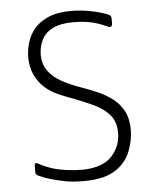

<svg xmlns="http://www.w3.org/2000/svg" viewBox="-51 -720 624 773"><g transform="rotate(-5 261.5 -333.5)"><path d="M258 10Q210 10 177 3Q144 -4 117 -12Q97 -18 74 -29Q65 -33 65 -43V-68Q65 -85 82 -75Q103 -63 136 -52Q190 -36 261 -36Q340 -39 375.5 -79Q411 -119 411 -171Q411 -217 387 -244.5Q363 -272 327 -289Q291 -306 252 -321Q219 -333 187 -346.5Q155 -360 130 -382.5Q105 -405 91 -436Q77 -467 77 -506Q77 -536 86.5 -567Q96 -598 117.5 -622.5Q139 -647 175 -662Q211 -677 265 -677Q302 -677 342 -669.5Q382 -662 414 -649Q425 -644 425 -633V-613Q425 -593 405 -602Q374 -617 342 -624Q310 -631 269 -631Q219 -631 188 -616Q157 -601 142.5 -573Q128 -545 128 -511Q128 -475 147 -447.5Q166 -420 200.5 -401Q235 -382 278 -367Q312 -355 345 -340.5Q378 -326 404.5 -305.5Q431 -285 447 -254.5Q463 -224 463 -179Q463 -138 445.5 -92.5Q428 -47 383 -18.5Q338 10 258 10Z"/></g></svg>

Font: Vivano Light
Style: Regular
Weight: 300
Designer: Joe Prince, Josias Burgherr
Version: Version 2.064;September 19, 2022;FontCreator 14.0.0.2877 64-